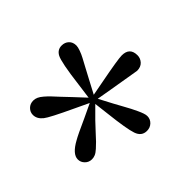

<svg xmlns="http://www.w3.org/2000/svg" viewBox="-107 -962 697 697"><g transform="rotate(45 242.0 -613.0)"><path d="M243.2 -824.2Q258.8 -824.2 270.5 -813.5Q282.2 -802.7 282.2 -783.2Q282.2 -780.3 262.7 -667L252.9 -610.4L304.7 -637.7Q317.4 -644.5 335.9 -654.8Q354.5 -665 364.7 -670.4Q375 -675.8 387.7 -681.6Q400.4 -687.5 409.2 -690.4Q418 -693.4 424.8 -693.4Q440.4 -693.4 451.2 -682.1Q461.9 -670.9 461.9 -654.3Q461.9 -627 433.1 -617.2Q404.3 -607.4 317.4 -597.7L259.8 -590.8L301.8 -548.8Q311.5 -539.1 331.5 -521Q351.6 -502.9 358.9 -495.6Q366.2 -488.3 376.5 -477.1Q386.7 -465.8 390.1 -457.5Q393.6 -449.2 393.6 -440.4Q393.6 -424.8 382.8 -414.1Q372.1 -403.3 357.4 -403.3Q330.1 -403.3 304.7 -450.2Q294.9 -466.8 268.6 -525.4L243.2 -579.1L217.8 -525.4Q176.8 -437.5 164.1 -421.9Q148.4 -402.3 127.9 -402.3Q113.3 -402.3 102.5 -413.1Q91.8 -423.8 91.8 -440.4Q91.8 -449.2 95.7 -458Q99.6 -466.8 108.9 -477.5Q118.2 -488.3 127 -496.6Q135.7 -504.9 153.3 -521Q170.9 -537.1 182.6 -548.8L226.6 -589.8L168 -597.7Q64.5 -610.4 43 -622.1Q23.4 -632.8 23.4 -654.3Q23.4 -670.9 33.7 -681.6Q43.9 -692.4 61.5 -692.4Q69.3 -692.4 83 -687.5Q96.7 -682.6 108.4 -676.3Q120.1 -669.9 143.1 -657.7Q166 -645.5 180.7 -637.7L232.4 -610.4L221.7 -667Q203.1 -763.7 203.1 -783.2Q203.1 -824.2 243.2 -824.2Z"/></g></svg>

Font: Bpmf Zihi Serif SemiBold
Style: SemiBold
Weight: 600
Foundry: But Ko
Version: Version 1.320